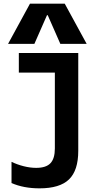

<svg xmlns="http://www.w3.org/2000/svg" viewBox="-20 -1020 540 1050"><path d="M196 10Q109 10 43 -19V-135Q74 -120 109.5 -111Q145 -102 178 -102Q232 -102 256 -127.5Q280 -153 280 -208V-623H83V-730H408V-195Q408 -88 357.5 -39Q307 10 196 10ZM24 -780 144 -1000H334L454 -780H310L241 -937H237L168 -780Z"/></svg>

Font: M PLUS 1 Code SemiBold
Style: Regular
Weight: 600
Designer: Coji Morishita
Foundry: UNDERFOREST DESIGN
Version: Version 1.005